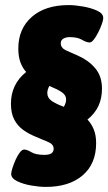

<svg xmlns="http://www.w3.org/2000/svg" viewBox="-20 -728 426 755"><path d="M160 7Q135 7 103 1.5Q71 -4 47.5 -15.5Q24 -27 24 -44Q24 -52 29 -67.5Q34 -83 41.5 -100Q49 -117 58 -128.5Q67 -140 75 -140Q86 -140 103.5 -129.5Q121 -119 155 -119Q191 -119 191 -143Q191 -161 168.5 -170Q146 -179 119 -191Q94 -201 72 -216.5Q50 -232 36.5 -257Q23 -282 23 -320Q23 -397 83 -445Q69 -460 60.5 -482.5Q52 -505 52 -537Q52 -615 105 -661.5Q158 -708 250 -708Q274 -708 306 -702.5Q338 -697 362 -686Q386 -675 386 -657Q386 -649 380.5 -633.5Q375 -618 366.5 -601Q358 -584 349 -572.5Q340 -561 333 -561Q320 -561 302.5 -571.5Q285 -582 254 -582Q239 -582 229 -576Q219 -570 219 -558Q219 -539 240.5 -529.5Q262 -520 289 -508Q329 -490 355 -459Q381 -428 381 -379Q381 -303 324 -258Q339 -242 348.5 -219.5Q358 -197 358 -165Q358 -84 305 -38.5Q252 7 160 7ZM166 -362Q166 -343 183.5 -331Q201 -319 231 -308Q240 -323 240 -337Q240 -354 223 -365.5Q206 -377 174 -390Q166 -375 166 -362Z"/></svg>

Font: Asap Semi Condensed Semi Condensed Black
Style: Italic
Weight: 900
Width: 4
Italic angle: -6°
Designer: Pablo Cosgaya
Foundry: Omnibus-Type
Version: Version 3.001; ttfautohint (v1.8.4.7-5d5b)